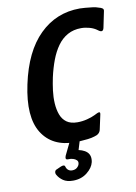

<svg xmlns="http://www.w3.org/2000/svg" viewBox="-96 -742 717 1009"><g transform="rotate(-10 262.5 -237.5)"><path d="M395 -35Q390 -11 361 -4Q346 1 324.5 3.5Q303 6 284.5 7Q266 8 256 8Q135 8 80.5 -79Q26 -166 62 -335Q98 -505 187 -592.5Q276 -680 402 -680Q412 -680 430 -678.5Q448 -677 468.5 -674.5Q489 -672 501 -667Q514 -664 520.5 -659Q527 -654 525 -645L507 -558Q501 -531 476 -551Q459 -564 436 -570.5Q413 -577 391 -577Q350 -577 318.5 -559.5Q287 -542 264.5 -510.5Q242 -479 226.5 -438Q211 -397 200 -348Q193 -315 188.5 -280Q184 -245 186 -211.5Q188 -178 198 -151Q208 -124 229.5 -108.5Q251 -93 287 -93Q313 -93 338.5 -99.5Q364 -106 380 -114Q402 -126 408.5 -125Q415 -124 411 -109ZM324 126Q317 156 286 180.5Q255 205 211 205Q178 205 158.5 191.5Q139 178 129 160Q124 152 126 143Q128 134 138 131L160 121Q180 113 183 125Q186 137 194.5 144Q203 151 215 151Q232 151 242 142Q252 133 254 123Q257 111 249.5 103.5Q242 96 230 92.5Q218 89 204 90Q194 90 192.5 84.5Q191 79 195 69L225 7Q227 0 233 -2Q239 -4 246 -4H275Q284 -4 280 8L260 74L245 48Q290 53 310.5 72Q331 91 324 126Z"/></g></svg>

Font: Glory
Style: Bold Italic
Weight: 700
Italic angle: -12°
Version: Version 1.011